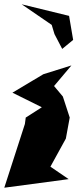

<svg xmlns="http://www.w3.org/2000/svg" viewBox="-33 -777 361 895"><path d="M202 0 274 -131 292 -229 260 -327 219 -376 300 -472 169 -431 25 -345 162 -277 87 -229 83 -199 -13 98 287 58ZM308 -591 289 -703 68 -757 208 -661 221 -618 257 -549Z"/></svg>

Font: Asimov Silicon
Style: Regular
Weight: 400
Designer: Google
Version: Version 2.000980; 2014